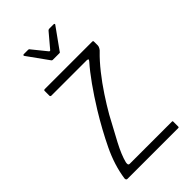

<svg xmlns="http://www.w3.org/2000/svg" viewBox="-199 -684 743 743"><g transform="rotate(-45 173.0 -312.5)"><path d="M25 -9Q34 -73 65.5 -138.5Q97 -204 138 -271Q167 -318 195.5 -358Q224 -398 248 -425Q252 -430 252.5 -432.5Q253 -435 246 -436H51Q49 -436 47.5 -437.5Q46 -439 46 -440V-467Q46 -470 47.5 -471Q49 -472 51 -472H310Q315 -472 315.5 -470.5Q316 -469 316 -465V-446Q316 -441 312 -434Q308 -427 304 -424Q279 -400 252 -366Q225 -332 201 -295.5Q177 -259 158 -226Q129 -173 105 -127.5Q81 -82 73 -50Q72 -46 72.5 -40.5Q73 -35 80 -35H310Q312 -35 313 -34.5Q314 -34 314 -31V-5Q314 -2 313 -1Q312 0 309 0H32Q29 0 27 -2Q25 -4 25 -9ZM153 -530Q149 -530 147 -534L86 -619Q85 -621 85.5 -623Q86 -625 90 -625H113Q118 -625 119 -622L166 -564Q170 -560 173 -564L222 -622Q225 -625 229 -625H253Q256 -625 257 -623Q258 -621 256 -619L195 -534Q194 -530 189 -530Z"/></g></svg>

Font: Glory ExtraLight
Style: Regular
Weight: 250
Version: Version 1.011